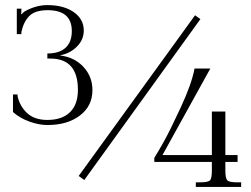

<svg xmlns="http://www.w3.org/2000/svg" viewBox="-20 -716 985 754"><path d="M746 -656 767 -641 311 -9 289 -25ZM806 -447 618 -107H812V-278H865V-107H913V-80H865V-47Q865 -16 872.5 -8Q880 0 912 0H927V18H749V0H766Q797 0 804.5 -7.5Q812 -15 812 -47V-80H586V-96Q601 -120 623.5 -160Q646 -200 689.5 -293.5Q733 -387 744 -447ZM166 -225Q133 -225 95.5 -238.5Q58 -252 31 -276V-345H49V-338Q58 -298 87 -271.5Q116 -245 166 -245Q224 -245 255 -275.5Q286 -306 286 -363Q286 -486 178 -486H166V-506Q213 -506 237.5 -528.5Q262 -551 262 -594Q262 -676 167 -676Q117 -676 94.5 -652.5Q72 -629 64 -590V-582H46V-682H64V-676Q64 -665 63 -661L65 -660Q72 -669 82 -674Q124 -696 166 -696Q230 -696 269.5 -668.5Q309 -641 309 -596Q309 -560 282 -533Q255 -506 217 -499V-498Q273 -491 308 -453Q343 -415 343 -362Q343 -300 294 -262.5Q245 -225 166 -225Z"/></svg>

Font: Foglihten068fMac
Style: Regular
Weight: 500
Designer: gluk (gluksza@wp.pl)
Foundry: gluk (gluksza@wp.pl)
Version: Version 0.68